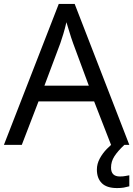

<svg xmlns="http://www.w3.org/2000/svg" viewBox="-20 -737 679 977"><path d="M545 0 459 -221H176L91 0H0L279 -717H360L638 0ZM352 -517Q349 -525 342 -546Q335 -567 328.5 -589.5Q322 -612 318 -624Q311 -593 302 -563.5Q293 -534 287 -517L206 -301H432ZM545 116Q545 161 590 161Q607 161 618.5 158.5Q630 156 638 155V211Q624 215 610 217.5Q596 220 576 220Q523 220 498 195Q473 170 473 126Q473 97 487.5 70Q502 43 523.5 21Q545 -1 565 -15L613 0Q579 32 562 58.5Q545 85 545 116Z"/></svg>

Font: Noto Sans Glagolitic
Style: Regular
Weight: 400
Designer: Monotype Design Team
Foundry: Monotype Imaging Inc.
Version: Version 2.004; ttfautohint (v1.8.4.7-5d5b)